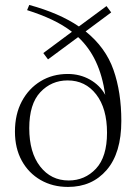

<svg xmlns="http://www.w3.org/2000/svg" viewBox="-20 -728 550 758"><path d="M248.5 10Q188 10 140.5 -17.2Q93 -44.5 66 -93.5Q39 -142.5 39 -208.5Q39 -277 66.2 -328Q93.5 -379 140.5 -407.5Q187.5 -436 247.5 -436Q295.5 -436 335 -413.8Q374.5 -391.5 395.5 -353.5Q384.5 -429.5 358.2 -485.2Q332 -541 288.5 -581.5L169.5 -493.5L151 -518.5L264 -602.5Q229 -629.5 185 -650.2Q141 -671 87 -688L95.5 -708.5Q214.5 -676 291.5 -623.5L400.5 -704L419 -679L318 -604Q397 -540.5 428 -452.2Q459 -364 459 -250.5Q459 -124 401.2 -57Q343.5 10 248.5 10ZM251 -15.5Q315 -15.5 358.8 -62Q402.5 -108.5 402.5 -204Q402.5 -300 359.8 -355.2Q317 -410.5 247 -410.5Q183 -410.5 139.2 -364Q95.5 -317.5 95.5 -222Q95.5 -126 138.5 -70.8Q181.5 -15.5 251 -15.5Z"/></svg>

Font: Newsreader Text Light
Style: Regular
Weight: 300
Designer: Hugues Gentile
Foundry: Production Type
Version: Version 1.002